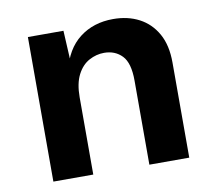

<svg xmlns="http://www.w3.org/2000/svg" viewBox="-63 -582 734 654"><g transform="rotate(-10 304.0 -255.0)"><path d="M71 0V-500H194L202 -347L186 -363Q203 -436 251 -473Q299 -510 367 -510Q418 -510 457 -489.5Q496 -469 518.5 -429Q541 -389 541 -329V0H403V-291Q403 -352 379 -377Q355 -402 317 -402Q290 -402 265 -388.5Q240 -375 224.5 -345Q209 -315 209 -267V0Z"/></g></svg>

Font: Kantumruy Pro SemiBold
Style: Regular
Weight: 600
Version: Version 1.002